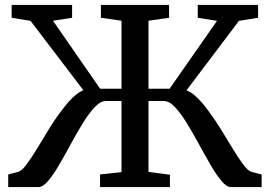

<svg xmlns="http://www.w3.org/2000/svg" viewBox="-20 -763 1100 783"><path d="M13.5 0V-51.5L53.5 -62Q68 -65.5 87.2 -91Q106.5 -116.5 129.5 -154.2Q152.5 -192 178 -234Q203.5 -276 231 -312Q245.5 -331.5 260.2 -348.2Q275 -365 290 -377Q305 -389 320 -395L104.5 -678L27.5 -690.5V-743H274V-690.5L196 -678.5L388.5 -401H475.5V-678.5L391.5 -690.5V-743H669.5V-690.5L585.5 -678.5V-401H671.5L865 -678L786.5 -690.5V-743H1032.5V-690.5L954.5 -678L740.5 -394.5Q755.5 -389 770.8 -376.5Q786 -364 800.8 -347.5Q815.5 -331 829.5 -311.5Q856.5 -275.5 882.2 -233.5Q908 -191.5 930.8 -154Q953.5 -116.5 972.8 -91Q992 -65.5 1006.5 -62L1047 -51.5V0H922Q904 0 882.8 -25.5Q861.5 -51 838.5 -90.8Q815.5 -130.5 791 -175.5Q766.5 -220.5 742.2 -260.2Q718 -300 694.2 -325.5Q670.5 -351 648 -351H585.5V-62L673 -50.5V0H388V-51.5L475.5 -61V-351H412Q389.5 -351 365.8 -325.5Q342 -300 317.5 -260.2Q293 -220.5 268.8 -175.5Q244.5 -130.5 221.2 -90.8Q198 -51 176.5 -25.5Q155 0 136.5 0Z"/></svg>

Font: Merriweather Medium
Style: Regular
Weight: 500
Version: Version 2.100